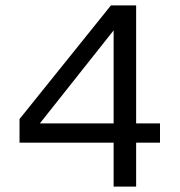

<svg xmlns="http://www.w3.org/2000/svg" viewBox="-20 -688 662 708"><path d="M399 0V-162H52V-249L389 -668H482V-233H570V-162H482V0ZM127 -233H399V-576Z"/></svg>

Font: Gantari
Style: Regular
Weight: 400
Designer: Anugrah Pasau
Foundry: Lafontype
Version: Version 1.000; ttfautohint (v1.8.3)